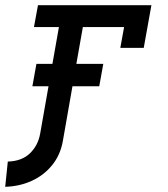

<svg xmlns="http://www.w3.org/2000/svg" viewBox="-25 -545 645 738"><path d="M437.5 -361 452 -441H293.5L268.5 -299.5H372L356.5 -213.5H253.5L216.5 -2.5Q207 51 175.2 90Q143.5 129 96.8 150.2Q50 171.5 -5 173L5 76Q59 74.5 90.2 44.2Q121.5 14 129.5 -32L161.5 -213.5H99.5L115 -299.5H176.5L201.5 -441H105.5L121 -525H557L527.5 -361Z"/></svg>

Font: JuliaMono SemiBoldItalic
Style: Regular
Weight: 600
Italic angle: -9°
Monospace: yes
Designer: cormullion
Foundry: corm
Version: Version 0.049; ttfautohint (v1.8.4)